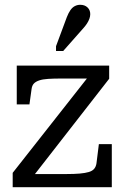

<svg xmlns="http://www.w3.org/2000/svg" viewBox="-20 -782 510 802"><path d="M126 -55H258Q290 -55 313 -57Q336 -59 351 -63.5Q366 -68 373.5 -77Q381 -86 383 -100L393 -180H447V0H33V-60L343 -454H237Q204 -454 181 -452.5Q158 -451 143.5 -446Q129 -441 121.5 -433Q114 -425 112 -411L103 -346H50V-508H436V-453ZM259 -710Q266 -728 274 -739.5Q282 -751 292.5 -756.5Q303 -762 315 -762Q334 -762 345.5 -751Q357 -740 357 -723Q357 -714 353.5 -704Q350 -694 343.5 -684Q337 -674 328 -664L244 -569H214V-589Z"/></svg>

Font: Roboto Serif 20pt
Style: Regular
Weight: 400
Designer: Greg Gazdowicz
Foundry: Commercial Type
Version: Version 1.008